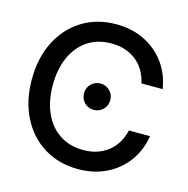

<svg xmlns="http://www.w3.org/2000/svg" viewBox="-109 -844 943 962"><g transform="rotate(15 362.0 -363.5)"><path d="M378.9 11.7Q278.8 11.7 202.1 -35.6Q125.5 -83 82.5 -167.5Q39.6 -252 39.6 -363.3Q39.6 -475.6 82.5 -560.1Q125.5 -644.5 201.9 -691.9Q278.3 -739.3 378.9 -739.3Q458.5 -739.3 523.2 -708Q587.9 -676.8 630.4 -619.9Q672.9 -563 685.5 -485.4H575.2Q559.1 -559.6 506.6 -599.9Q454.1 -640.1 379.9 -640.1Q308.1 -640.1 256.3 -605.5Q204.6 -570.8 176.5 -508.3Q148.4 -445.8 148.4 -363.3Q148.4 -280.8 176.3 -218.8Q204.1 -156.7 256.1 -122.1Q308.1 -87.4 379.9 -87.4Q453.6 -87.4 506.1 -127.4Q558.6 -167.5 575.7 -241.2H685.5Q672.9 -164.1 630.4 -107.2Q587.9 -50.3 523.2 -19.3Q458.5 11.7 378.9 11.7ZM377.9 -295.4Q349.6 -295.4 329.8 -315.2Q310.1 -335 310.1 -363.8Q310.1 -392.1 329.8 -412.1Q349.6 -432.1 377.9 -432.1Q406.7 -432.1 426.5 -412.1Q446.3 -392.1 446.3 -363.8Q446.3 -335 426.5 -315.2Q406.7 -295.4 377.9 -295.4Z"/></g></svg>

Font: Inter Display Medium
Style: Regular
Weight: 500
Designer: Rasmus Andersson
Foundry: rsms
Version: Version 4.001;git-9221beed3